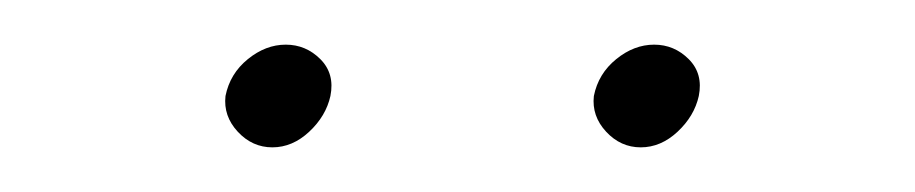

<svg xmlns="http://www.w3.org/2000/svg" viewBox="-20 -545 410 86"><path d="M246 -502Q245 -493 251.5 -486Q258 -479 267 -479Q276 -479 283.5 -486Q291 -493 293 -502Q295 -512 288.5 -518.5Q282 -525 273 -525Q264 -525 256 -518.5Q248 -512 246 -502ZM81 -502Q80 -493 86.5 -486Q93 -479 102 -479Q111 -479 118.5 -486Q126 -493 128 -502Q130 -512 123.5 -518.5Q117 -525 108 -525Q99 -525 91 -518.5Q83 -512 81 -502Z"/></svg>

Font: Josefin Slab Thin ExtraLight
Style: Italic
Weight: 250
Italic angle: -12°
Version: Version 2.000